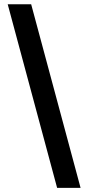

<svg xmlns="http://www.w3.org/2000/svg" viewBox="-20 -782 419 911"><path d="M251 109.4 16.6 -761.7H127.9L362.3 109.4Z"/></svg>

Font: Inter-SemiBold
Style: Regular
Weight: 600
Designer: Rasmus Andersson
Foundry: rsms
Version: Version 4.000;git-a52131595